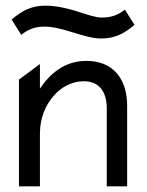

<svg xmlns="http://www.w3.org/2000/svg" viewBox="-20 -658 520 678"><path d="M339 -596C295 -596 225 -638 139 -638C88 -638 54 -617 21 -589L55 -535C78 -553 101 -564 137 -564C202 -564 278 -522 337 -522C389 -522 421 -542 455 -570L421 -624C398 -606 375 -596 339 -596ZM429 0V-284C429 -379 380 -443 285 -443C207 -443 156 -397 121 -345V-432L47 -377V0H121V-187C121 -243 142 -288 169 -319C193 -347 229 -371 277 -371C332 -371 357 -331 357 -276V0Z"/></svg>

Font: Charger
Style: Regular
Weight: 400
Designer: Jasper
Foundry: Cannot Into Space Fonts
Version: Version 0.98